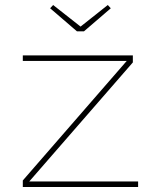

<svg xmlns="http://www.w3.org/2000/svg" viewBox="-20 -746 645 766"><path d="M71 0V-26L497 -516V-503H71V-525H510V-497L88 -12L87 -22H531V0ZM287 -621 180 -713 192 -726 309 -634H294L410 -726L422 -713L315 -621Z"/></svg>

Font: Lexend Peta Thin
Style: Regular
Weight: 250
Version: Version 1.007